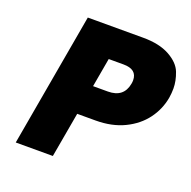

<svg xmlns="http://www.w3.org/2000/svg" viewBox="-125 -829 950 953"><g transform="rotate(20 350.0 -352.5)"><path d="M696 -470Q685 -406 646 -353.5Q607 -301 542 -269.5Q477 -238 391 -238H294L252 0H56L180 -705H473Q558 -705 612.5 -675Q667 -645 683.5 -602Q700 -559 700 -519Q700 -495 696 -470ZM399 -394Q482 -394 496 -470Q498 -480 498 -489Q498 -547 426 -547H348L321 -394Z"/></g></svg>

Font: Fz Poppins ExtBd
Style: Italic
Weight: 800
Italic angle: -10°
Designer: Ninad Kale (Devanagari), Jonny Pinhorn (Latin)
Foundry: Indian Type Foundry
Version: Vit hóa bi Vntype.Com & FontZin.Com